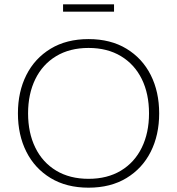

<svg xmlns="http://www.w3.org/2000/svg" viewBox="-20 -859 820 889"><path d="M390 10Q288 10 214.5 -34.5Q141 -79 102 -156.5Q63 -234 63 -334Q63 -434 102 -511.5Q141 -589 214.5 -633.5Q288 -678 390 -678Q492 -678 565.5 -633.5Q639 -589 678 -511.5Q717 -434 717 -334Q717 -234 678 -156.5Q639 -79 565.5 -34.5Q492 10 390 10ZM390 -31Q477 -31 540 -69Q603 -107 636.5 -175.5Q670 -244 670 -334Q670 -425 636.5 -493Q603 -561 540 -599Q477 -637 390 -637Q303 -637 240 -599Q177 -561 143.5 -492.5Q110 -424 110 -334Q110 -244 143.5 -175.5Q177 -107 240 -69Q303 -31 390 -31ZM272 -805V-839H508V-805Z"/></svg>

Font: Gantari ExtraLight
Style: Regular
Weight: 250
Designer: Anugrah Pasau
Foundry: Lafontype
Version: Version 1.000